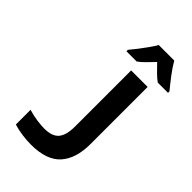

<svg xmlns="http://www.w3.org/2000/svg" viewBox="-279 -1026 1127 1127"><g transform="rotate(45 285.0 -462.0)"><path d="M216 10Q182 10 144 5Q106 0 70 -11V-133Q111 -121 145.5 -116.5Q180 -112 205 -112Q270 -112 297 -144.5Q324 -177 324 -248V-714H461V-240Q461 -119 403 -54.5Q345 10 216 10ZM225 -786Q242 -806 262.5 -832.5Q283 -859 302.5 -886.5Q322 -914 333 -934H462Q481 -900 511.5 -860Q542 -820 570 -786V-774H485Q464 -789 442.5 -810.5Q421 -832 397 -857Q373 -832 351.5 -810Q330 -788 310 -774H225Z"/></g></svg>

Font: Noto Sans Mono SemiCondensed
Style: Bold
Weight: 700
Width: 4
Designer: Monotype Design Team
Foundry: Monotype Imaging Inc.
Version: Version 2.014